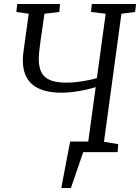

<svg xmlns="http://www.w3.org/2000/svg" viewBox="-20 -763 702 963"><path d="M287.5 180Q292.5 153 298.2 122.8Q304 92.5 309.8 62Q315.5 31.5 321.2 2Q327 -27.5 332 -53H436.5L397.5 0Q394 10 385.5 34.8Q377 59.5 366.8 89.2Q356.5 119 348 144.2Q339.5 169.5 335.5 180ZM327 0 330 -40 422.5 -52 460 -326Q434.5 -318 403.8 -311.5Q373 -305 343.2 -301.5Q313.5 -298 290 -298Q241.5 -298 204.8 -308Q168 -318 143.5 -338.2Q119 -358.5 106.8 -389Q94.5 -419.5 94.5 -460Q94.5 -471 95.5 -482.5Q96.5 -494 98 -506L124 -694L62 -703L66.5 -743H281L277.5 -703L203 -694L184 -563Q180.5 -536 177.5 -512Q174.5 -488 174.5 -466.5Q174.5 -429.5 186.2 -403Q198 -376.5 228.5 -362.5Q259 -348.5 314.5 -348.5Q339.5 -348.5 368 -352Q396.5 -355.5 422.8 -360.8Q449 -366 466 -371.5L510 -694L436.5 -703L440.5 -743H662.5L657.5 -703L589 -694L501.5 -52L573 -40L570 0Z"/></svg>

Font: Merriweather 7pt Light
Style: Italic
Weight: 300
Italic angle: -7.8°
Designer: Eben Sorkin
Foundry: Eben Sorkin
Version: Version 2.200;gftools[0.9.31]